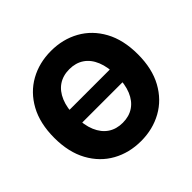

<svg xmlns="http://www.w3.org/2000/svg" viewBox="-181 -927 1126 1126"><g transform="rotate(-45 382.0 -364.0)"><path d="M620.1 -416.5V-311H161.1V-416.5ZM382.3 10.3Q284.2 10.3 205.6 -33.4Q127 -77.1 81.1 -160.9Q35.2 -244.6 35.2 -363.3Q35.2 -482.9 81.1 -566.7Q127 -650.4 205.6 -694.1Q284.2 -737.8 382.3 -737.8Q480 -737.8 558.6 -694.1Q637.2 -650.4 683.1 -566.7Q729 -482.9 729 -363.3Q729 -244.1 683.1 -160.6Q637.2 -77.1 558.6 -33.4Q480 10.3 382.3 10.3ZM382.3 -141.6Q435.1 -141.6 473.1 -167.2Q511.2 -192.9 531.7 -242.4Q552.2 -292 552.2 -363.3Q552.2 -435.1 531.7 -484.9Q511.2 -534.7 473.1 -560.3Q435.1 -585.9 382.3 -585.9Q329.6 -585.9 291.5 -560.3Q253.4 -534.7 232.4 -484.9Q211.4 -435.1 211.4 -363.3Q211.4 -292 232.4 -242.4Q253.4 -192.9 291.5 -167.2Q329.6 -141.6 382.3 -141.6Z"/></g></svg>

Font: Inter 20pt ExtraBold
Style: Regular
Weight: 800
Version: Version 4.001;git-66647c0bb